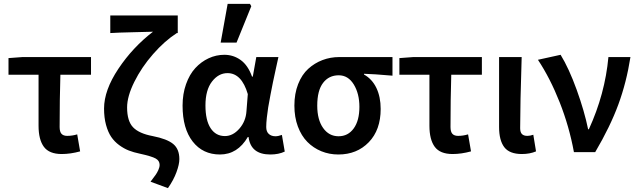

<svg xmlns="http://www.w3.org/2000/svg" viewBox="-20 -786 3296 992"><path d="M298.8 9.8Q234.4 9.8 206.8 -27.3Q179.2 -64.5 179.2 -136.2V-399.9H23.9V-485.8L96.2 -491.2H450.2V-399.9H292Q288.1 -270.5 288.1 -129.9Q288.1 -105 297.9 -94.5Q307.6 -84 327.1 -84Q353.5 -84 378.9 -91.8L394 -3.9Q344.2 9.8 298.8 9.8Z M847.7 186 757.8 152.8Q778.3 125.5 784.9 116.2Q791.5 106.9 798.1 92.5Q804.7 78.1 804.7 65.9Q804.7 44.4 784.4 33Q764.2 21.5 701.7 7.8Q670.9 1.5 645.8 -8.3Q620.6 -18.1 595.9 -36.1Q571.3 -54.2 554.7 -78.6Q538.1 -103 527.8 -140.6Q517.6 -178.2 517.6 -225.1Q517.6 -319.8 591.8 -430.9Q666 -542 770.5 -622.1Q758.3 -621.6 672.1 -619.6Q585.9 -617.7 549.8 -615.2V-706.1H898.4V-615.2H893.6Q830.1 -574.2 770.8 -506.3Q711.4 -438.5 674.1 -363.3Q636.7 -288.1 636.7 -231Q636.7 -160.6 667.5 -128.4Q698.2 -96.2 768.6 -83Q843.3 -68.4 875 -42Q906.7 -15.6 906.7 36.1Q906.7 63 891.8 103.5Q877 144 847.7 186Z M1116.2 12.2Q1027.8 12.2 975.6 -54.7Q923.3 -121.6 923.3 -240.2Q923.3 -300.8 941.2 -351.1Q959 -401.4 989 -434.1Q1019 -466.8 1057.9 -484.9Q1096.7 -502.9 1139.2 -502.9Q1186 -502.9 1223.6 -475.8Q1261.2 -448.7 1282.2 -390.1H1286.1L1304.2 -491.2H1418.5Q1415.5 -477.5 1405 -429.7Q1394.5 -381.8 1390.1 -360.4Q1385.7 -338.9 1377.7 -297.4Q1369.6 -255.9 1365.7 -231.4Q1361.8 -207 1358.6 -178.2Q1355.5 -149.4 1355.5 -129.9Q1355.5 -106 1368.7 -94Q1381.8 -82 1403.3 -82Q1417 -82 1436.5 -88.9L1451.2 -2.9Q1419.9 12.2 1376.5 12.2Q1275.4 12.2 1264.2 -78.1H1260.3Q1207.5 12.2 1116.2 12.2ZM1142.1 -83Q1183.1 -83 1216.6 -121.1Q1250 -159.2 1253.4 -211.9L1260.3 -299.8Q1228.5 -408.2 1155.3 -408.2Q1108.9 -408.2 1075.2 -364.5Q1041.5 -320.8 1041.5 -241.2Q1041.5 -164.6 1068.1 -123.8Q1094.7 -83 1142.1 -83ZM1120.1 -565.9 1156.2 -766.1H1271.5L1278.3 -753.9L1202.1 -565.9Z M1728 12.2Q1681.2 12.2 1640.1 -4.6Q1599.1 -21.5 1568.1 -52.7Q1537.1 -84 1519 -132.3Q1501 -180.7 1501 -240.2Q1501 -302.2 1520.3 -351.3Q1539.6 -400.4 1572.3 -430.2Q1605 -460 1646 -475.6Q1687 -491.2 1732.9 -491.2H2007.8V-395Q1907.2 -403.8 1860.8 -404.8V-400.9Q1902.3 -377.9 1924.6 -331.8Q1946.8 -285.6 1946.8 -223.1Q1946.8 -114.7 1885.5 -51.3Q1824.2 12.2 1728 12.2ZM1836.9 -233.9Q1836.9 -302.2 1807.9 -349.6Q1778.8 -397 1730 -397Q1679.2 -397 1649.2 -357.7Q1619.1 -318.4 1619.1 -240.2Q1619.1 -167.5 1649.4 -124.8Q1679.7 -82 1729 -82Q1778.3 -82 1807.6 -122.6Q1836.9 -163.1 1836.9 -233.9Z M2318.4 9.8Q2253.9 9.8 2226.3 -27.3Q2198.7 -64.5 2198.7 -136.2V-399.9H2043.5V-485.8L2115.7 -491.2H2469.7V-399.9H2311.5Q2307.6 -270.5 2307.6 -129.9Q2307.6 -105 2317.4 -94.5Q2327.1 -84 2346.7 -84Q2373 -84 2398.4 -91.8L2413.6 -3.9Q2363.8 9.8 2318.4 9.8Z M2676.3 9.8Q2612.3 9.8 2585.4 -25.6Q2558.6 -61 2558.6 -129.9V-491.2H2675.3Q2667.5 -245.1 2667.5 -124Q2667.5 -102.5 2676.8 -93.3Q2686 -84 2704.6 -84Q2718.8 -84 2735.4 -89.8L2749.5 -3.9Q2717.8 9.8 2676.3 9.8Z M2945.3 0Q2920.9 -132.8 2871.6 -257.6Q2822.3 -382.3 2759.3 -477.1L2876.5 -502.9Q2919.4 -433.1 2959.5 -322.3Q2999.5 -211.4 3018.6 -118.2H3022.5Q3106 -300.3 3123.5 -491.2H3237.3Q3216.8 -360.4 3174.8 -246.1Q3132.8 -131.8 3055.2 0Z"/></svg>

Font: Source Sans 3 Semibold
Style: Regular
Weight: 600
Designer: Paul D. Hunt
Foundry: Adobe
Version: Version 3.052;hotconv 1.1.0;makeotfexe 2.6.0